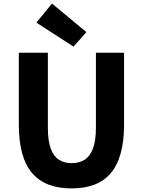

<svg xmlns="http://www.w3.org/2000/svg" viewBox="-20 -1037 795 1071"><path d="M380 14Q308 14 253 -6.5Q198 -27 160.5 -70Q123 -113 104 -181Q85 -249 85 -341V-743H247V-325Q247 -252 263 -208.5Q279 -165 308.5 -146Q338 -127 380 -127Q422 -127 452 -146Q482 -165 498.5 -208.5Q515 -252 515 -325V-743H672V-341Q672 -249 653 -181Q634 -113 597 -70Q560 -27 505.5 -6.5Q451 14 380 14ZM390 -777 183 -911 270 -1017 462 -858Z"/></svg>

Font: Noto Sans SC Thin ExtraBold
Style: Regular
Weight: 800
Version: Version 2.004-H2;hotconv 1.0.118;makeotfexe 2.5.65603